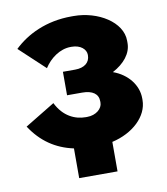

<svg xmlns="http://www.w3.org/2000/svg" viewBox="-76 -596 685 789"><g transform="rotate(-10 266.0 -202.0)"><path d="M191 128H351V5C439 -15 503 -75 503 -143V-150C503 -205 464 -255 403 -277C452 -303 483 -341 483 -384V-394C483 -472 386 -532 284 -532H275C169 -532 87 -491 33 -439L139 -340C163 -378 205 -409 250 -409H254C291 -409 314 -388 314 -365V-363C314 -333 291 -314 252 -314H201V-216H264C307 -216 331 -199 331 -168V-162C331 -138 305 -114 267 -114H261C217 -114 169 -135 140 -194L15 -118C58 -52 116 -12 191 4Z"/></g></svg>

Font: Fixel Display ExtraBold
Style: Regular
Weight: 800
Designer: AlfaBravo + MacPaw
Foundry: Kyrylo Tkachov, Marchela Mozhyna, Serhii Makarenko, Maria Weinstein, Zakhar Kryvoshyya
Version: Version 1.211